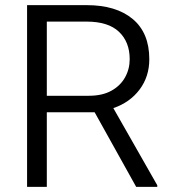

<svg xmlns="http://www.w3.org/2000/svg" viewBox="-20 -731 666 751"><path d="M512.7 0 350.1 -292H163.1V0H85.9V-710.9H318.8Q434.1 -710.9 499 -656.7Q564 -602.5 564 -499.5Q564 -431.2 525.9 -380.6Q487.8 -330.1 423.3 -308.1L595.2 -6.3V0ZM318.8 -646.5H163.1V-356.4H327.1Q380.4 -356.4 415.8 -376.2Q451.2 -396 469.2 -428.5Q487.3 -460.9 487.3 -499.5Q487.3 -566.9 445.3 -606.7Q403.3 -646.5 318.8 -646.5Z"/></svg>

Font: Vazirmatn FD Light
Style: Regular
Weight: 300
Designer: Saber Rastikerdar
Foundry: Saber Rastikerdar
Version: Version 33.003